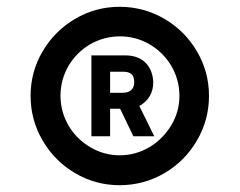

<svg xmlns="http://www.w3.org/2000/svg" viewBox="-20 -813 705 565"><path d="M332 -268C379.5 -268 423.5 -280 464 -303.5C504 -327 536 -359 559.5 -399.5C583 -439.5 595 -483.5 595 -531C595 -578.5 583 -622 559.5 -662C536 -702 504 -734 464 -757.5C423.5 -781 379.5 -793 332 -793C284.5 -793 241 -781 201 -757.5C161 -734 129 -702 105.5 -662C82 -622 70 -578.5 70 -531C70 -483.5 82 -439.5 105.5 -399.5C129 -359 161 -327 201 -303.5C241 -280 284.5 -268 332 -268ZM333 -356C301.5 -356 272 -364 245.5 -380C191.5 -411.5 158 -468.5 158 -531C158 -562.5 166 -592 181.5 -619C213 -672.5 269.5 -706 333 -706C364.5 -706 393.5 -698 420.5 -682.5C474 -651 508 -594.5 508 -531C508 -500 500 -471 484 -444.5C452 -390.5 395 -356 333 -356ZM304 -412V-493H333.5L372.5 -412H434L390 -501C417.5 -516.5 431 -541 431 -571C429 -619 399.5 -650 349 -650H249V-412ZM304 -540V-602H341C363.5 -602 375 -594.5 375 -571C375 -549.5 361 -540 341 -540Z"/></svg>

Font: Vela Sans ExtBd
Style: Regular
Weight: 800
Designer: Principal design: Mikhail Sharanda - project Manrope.
Design modification: Ravid Balaliev
Foundry: Mikhail Sharanda
Version: Version 1.001